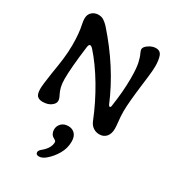

<svg xmlns="http://www.w3.org/2000/svg" viewBox="-225 -769 1098 1214"><g transform="rotate(30 324.0 -161.5)"><path d="M46 -56Q46 -83 60 -175Q71 -239 77.5 -291.5Q84 -344 84 -395Q84 -481 71 -539Q66 -562 66 -579Q66 -610 85.5 -627Q105 -644 132 -644Q154 -644 170.5 -633.5Q187 -623 204 -605Q381 -406 474 -183Q479 -175 483 -175Q489 -175 491 -183Q509 -300 509 -395Q509 -469 501 -506Q493 -543 481 -567Q474 -583 474 -590Q474 -608 500 -625.5Q526 -643 552 -643Q584 -643 594.5 -614.5Q605 -586 605 -540Q605 -511 598.5 -459Q592 -407 591 -398Q573 -256 573 -195Q573 -157 578 -115Q581 -90 581 -71Q581 -34 562.5 -12.5Q544 9 512 9Q488 9 467.5 -4.5Q447 -18 436 -46Q392 -156 330 -260.5Q268 -365 200 -441Q189 -451 182 -451Q172 -451 169 -429Q148 -269 148 -186Q148 -153 154 -128Q160 -103 172 -80Q183 -60 183 -44Q183 -24 159.5 -7Q136 10 99 10Q73 10 59.5 -3.5Q46 -17 46 -56ZM229 302Q229 288 252 271Q295 233 295 193Q295 187 291 183Q287 179 276 173Q263 166 256.5 153Q250 140 250 125Q250 99 268.5 80Q287 61 319 61Q348 61 366.5 80Q385 99 385 137Q385 185 360 228Q335 271 300 300Q275 321 252 321Q229 321 229 302Z"/></g></svg>

Font: AkayaTelivigala
Style: Regular
Weight: 400
Designer: Vaishnavi Murthy Yerkadithaya ( vaishnavimurthy@gmail.com ), Juan Luis Blanco Aristondo ( juan@blancoletters.com )
Version: Version 1.000